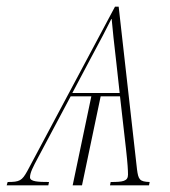

<svg xmlns="http://www.w3.org/2000/svg" viewBox="-67 -556 509 576"><path d="M-44 -10 -47 0H78L80 -10C48 -10 23 -11 23 -24C23 -38 32 -55 47 -83L145 -267H207L151 0H179L235 -267H293L311 -109C316 -64 317 -45 317 -32C317 -12 301 -10 265 -10L263 0H380L382 -10C352 -11 348 -17 344 -48L289 -536H278L15 -43C-1 -14 -8 -10 -44 -10ZM150 -277 203 -377C237 -440 251 -467 267 -499H268C271 -463 275 -430 282 -368L292 -277Z"/></svg>

Font: Noto Serif Display Condensed Thin
Style: Italic
Weight: 100
Width: 3
Italic angle: -12°
Designer: Monotype Design Team
Foundry: Monotype Imaging Inc.
Version: Version 2.009